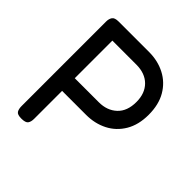

<svg xmlns="http://www.w3.org/2000/svg" viewBox="-187 -827 975 975"><g transform="rotate(45 300.5 -339.0)"><path d="M113 10Q84 10 76.5 -2.5Q69 -15 69 -36V-643Q69 -662 77.5 -675Q86 -688 114 -688H333Q396 -688 447 -661.5Q498 -635 527.5 -584.5Q557 -534 557 -461Q557 -389 527 -338.5Q497 -288 446 -262Q395 -236 332 -236H160V-35Q160 -14 151.5 -2Q143 10 113 10ZM160 -327H333Q392 -327 429.5 -362Q467 -397 467 -463Q467 -525 431 -561Q395 -597 332 -597H160Z"/></g></svg>

Font: Fredoka
Style: Regular
Weight: 400
Designer: Ben Nathan
Foundry: Milena B. Brandão, Ben Nathan
Version: Version 2.001